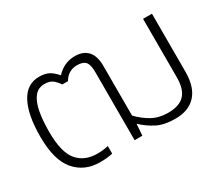

<svg xmlns="http://www.w3.org/2000/svg" viewBox="-102 -784 1181 1028"><g transform="rotate(-30 488.5 -270.0)"><path d="M264 10Q170 10 112.5 -56.5Q55 -123 55 -268Q55 -403 94 -476.5Q133 -550 209 -550Q247 -550 270 -537Q293 -524 315 -498Q363 -550 430 -550Q481 -550 509 -520Q537 -490 537 -427V-121Q572 -84 614.5 -60.5Q657 -37 712 -37Q783 -37 815 -71.5Q847 -106 847 -179V-540H902V-182Q902 -87 857.5 -38.5Q813 10 730 10Q663 10 618.5 -12.5Q574 -35 536 -71L531 0H483V-421Q483 -467 468 -484.5Q453 -502 415 -502Q390 -502 368.5 -490Q347 -478 332 -452H297Q279 -478 262 -490Q245 -502 215 -502Q175 -502 152 -472.5Q129 -443 119 -390.5Q109 -338 109 -268Q109 -141 152.5 -89Q196 -37 275 -37Q293 -37 311.5 -39Q330 -41 343 -45V2Q327 6 308 8Q289 10 264 10Z"/></g></svg>

Font: Kanit ExtraLight
Style: Regular
Weight: 275
Designer: Katatrad Team
Foundry: CadsonDemak
Version: Version 2.000; ttfautohint (v1.8.3)